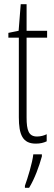

<svg xmlns="http://www.w3.org/2000/svg" viewBox="-20 -769 259 917"><path d="M157 -117C117 -117 107 -146 107 -208V-589H205V-622H107V-749H79L69 -622L20 -612V-589H70V-209C70 -126 88 -83 151 -83C172 -83 188 -87 203 -94V-128C192 -122 174 -117 157 -117ZM180 -22V-32H139C135 8 112 82 99 118V128H119C146 84 167 25 180 -22Z"/></svg>

Font: Noto Sans Kannada UI ExtraCondensed ExtraLight
Style: Regular
Weight: 200
Width: 2
Designer: Jelle Bosma - Monotype Design Team
Foundry: Monotype Imaging Inc.
Version: Version 2.005